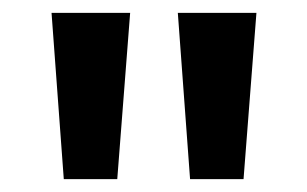

<svg xmlns="http://www.w3.org/2000/svg" viewBox="-20 -734 477 298"><path d="M182 -714H60L79 -456H162ZM378 -714H256L275 -456H358Z"/></svg>

Font: Noto Sans Thai SemCond SemBd
Style: Regular
Weight: 600
Width: 4
Designer: Monotype Design Team
Foundry: Monotype Imaging Inc.
Version: Version 2.002